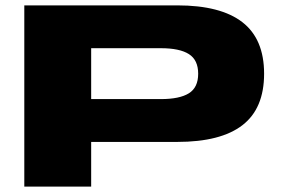

<svg xmlns="http://www.w3.org/2000/svg" viewBox="-20 -695 1054 715"><path d="M70.5 0V-675H640Q802 -675 882.8 -612.2Q963.5 -549.5 963.5 -420.5Q963.5 -291 882.8 -228.8Q802 -166.5 640 -166.5H319.5V0ZM319.5 -326H579Q648.5 -326 683.2 -347.5Q718 -369 718 -420.5Q718 -471.5 683.5 -493.5Q649 -515.5 579 -515.5H319.5Z"/></svg>

Font: Anybody UltraExpanded ExtraBold
Style: Regular
Weight: 800
Width: 9
Designer: Tyler Finck
Foundry: Etcetera Type Company
Version: Version 1.010; ttfautohint (v1.8.3) -l 8 -r 50 -G 200 -x 14 